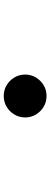

<svg xmlns="http://www.w3.org/2000/svg" viewBox="364 -900 272 1040"><g transform="rotate(90 500.0 -380.0)"><path d="M500 -496.1Q532.2 -496.1 558.3 -480.5Q584.5 -464.8 600.3 -438.5Q616.2 -412.1 616.2 -379.9Q616.2 -348.1 600.3 -321.8Q584.5 -295.4 558.3 -279.8Q532.2 -264.2 500 -264.2Q467.8 -264.2 441.7 -279.8Q415.5 -295.4 399.7 -321.8Q383.8 -348.1 383.8 -379.9Q383.8 -412.1 399.7 -438.5Q415.5 -464.8 441.7 -480.5Q467.8 -496.1 500 -496.1Z"/></g></svg>

Font: Source Han Sans CN Medium
Style: Regular
Weight: 500
Designer: Ryoko NISHIZUKA  (kana, bopomofo & ideographs); Paul D. Hunt (Latin, Greek & Cyrillic); Sandoll Communications , Soo-you
Foundry: Adobe
Version: Version 2.004;hotconv 1.0.118;makeotfexe 2.5.65603